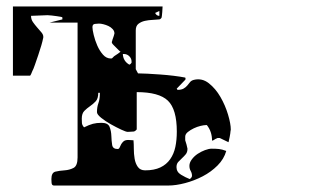

<svg xmlns="http://www.w3.org/2000/svg" viewBox="-20 -567 1040 594"><path d="M527 -293Q526 -293 528 -291Q529 -290 529 -289Q541 -289 548 -293Q555 -297 559.5 -302.5Q564 -308 568 -313Q572 -318 580 -320Q605 -326 626 -309.5Q647 -293 662 -267Q677 -241 685.5 -212.5Q694 -184 694 -166L693 -160Q693 -156 690.5 -143Q688 -130 687 -127Q684 -128 673.5 -133.5Q663 -139 660 -140H653Q652 -140 646.5 -137Q641 -134 640 -133Q638 -132 636 -132Q636 -160 620 -180H617Q611 -180 600.5 -177.5Q590 -175 579.5 -170Q569 -165 561 -158.5Q553 -152 553 -144V-133Q554 -131 557 -120Q560 -109 560 -107Q560 -96 554.5 -89.5Q549 -83 543 -77.5Q537 -72 531.5 -66Q526 -60 526 -50Q526 -35 540 -26.5Q554 -18 567 -13Q572 -16 573 -20Q574 -20 574 -23Q574 -31 570 -38Q566 -45 566 -54Q566 -64 573.5 -74Q581 -84 591.5 -91Q602 -98 614 -102.5Q626 -107 635 -107Q648 -107 657.5 -106Q667 -105 680 -100Q673 -75 653 -55Q633 -35 607 -21.5Q581 -8 552.5 -0.5Q524 7 500 7H147Q140 7 139.5 -2Q139 -11 139 -13Q139 -33 151.5 -36Q164 -39 179.5 -40Q195 -41 207.5 -47.5Q220 -54 220 -80V-497H133L173 -507V-513Q173 -514 168 -515Q163 -516 155.5 -517Q148 -518 140 -519Q132 -520 127 -520Q120 -520 101.5 -519Q83 -518 76 -518Q76 -507 82 -498.5Q88 -490 95 -482Q102 -474 108 -467Q114 -460 114 -453Q114 -449 113 -447Q112 -441 108 -427Q104 -413 98.5 -397Q93 -381 88 -366.5Q83 -352 80 -347Q79 -344 76.5 -338.5Q74 -333 73 -333H20V-547H483Q483 -543 482 -530Q481 -517 480 -513Q480 -512 477.5 -509.5Q475 -507 473 -507Q465 -506 452.5 -505.5Q440 -505 428.5 -502.5Q417 -500 408.5 -493.5Q400 -487 400 -473V-353L407 -340Q418 -340 436.5 -339Q455 -338 476 -336.5Q497 -335 517.5 -332.5Q538 -330 553 -327Q554 -326 554 -323Q554 -321 553 -320ZM473 -533 460 -527Q464 -518 473 -518ZM333 -393Q336 -395 343.5 -400Q351 -405 353 -407Q351 -408 347.5 -411.5Q344 -415 339.5 -419.5Q335 -424 331.5 -427.5Q328 -431 327 -433Q326 -434 326 -436Q326 -439 327 -440Q327 -442 330 -450Q333 -458 333 -460Q334 -461 334 -464Q334 -471 328.5 -477Q323 -483 315.5 -486.5Q308 -490 300 -492Q292 -494 286 -494Q281 -494 273.5 -493Q266 -492 266 -483Q266 -475 270 -458.5Q274 -442 281 -426Q288 -410 298.5 -398Q309 -386 323 -386Q326 -386 327 -387ZM387 -377Q387 -386 380 -393Q373 -400 363 -400H360Q361 -378 380 -367Q384 -368 387 -373ZM284 -280Q284 -262 276 -253.5Q268 -245 258.5 -238.5Q249 -232 241 -224Q233 -216 233 -200Q233 -192 233.5 -186Q234 -180 240 -173Q256 -181 267.5 -184Q279 -187 294 -187Q314 -187 319 -174.5Q324 -162 324.5 -146.5Q325 -131 327 -118.5Q329 -106 344 -106Q348 -106 350 -110.5Q352 -115 354.5 -120Q357 -125 362 -129.5Q367 -134 377 -134L393 -133Q394 -122 394 -106.5Q394 -91 396.5 -76Q399 -61 406.5 -50.5Q414 -40 429 -40Q457 -40 476 -49Q495 -58 506.5 -74.5Q518 -91 522.5 -112.5Q527 -134 527 -160Q527 -229 499.5 -255.5Q472 -282 403 -282V-167Q403 -166 399.5 -163Q396 -160 393 -160L375 -159Q370 -159 355 -166Q340 -173 323 -182.5Q306 -192 293 -202.5Q280 -213 280 -220Q280 -236 284.5 -248Q289 -260 289 -280Z"/></svg>

Font: Genkaimincho
Style: Regular
Weight: 800
Designer: Dr. Ken Lunde (project architect, glyph set definition & overall production); Masataka HATTORI \u670D \u90E8 \u6B63 \u8C
Foundry: Adobe Systems Incorporated
Version: Version 1.00